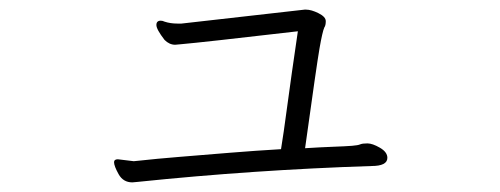

<svg xmlns="http://www.w3.org/2000/svg" viewBox="-20 -391 1040 399"><path d="M357 -342 613 -371H616Q627 -371 642 -363.5Q657 -356 657 -347Q657 -338 654 -334Q650 -325 644 -290.5Q638 -256 614 -83Q645 -85 672 -86Q699 -87 711.5 -88Q724 -89 728.5 -91Q733 -93 743.5 -93Q754 -93 769.5 -84Q785 -75 785 -63Q785 -46 752 -46Q507 -38 266 -13L255 -12Q236 -12 226.5 -29Q217 -46 217 -54Q217 -60 225 -60L258 -56L268 -57Q304 -61 353 -65Q402 -69 457 -73.5Q512 -78 564 -81Q569 -111 577 -171Q585 -231 599 -326Q401 -303 355 -299L344 -298Q332 -298 322 -308Q305 -330 305 -339Q305 -348 314 -348Q318 -348 322 -346Q334 -342 349 -342Z"/></svg>

Font: LXGW WenKai Lite Light
Style: Regular
Weight: 300
Designer: LXGW / Fontworks Inc.
Foundry: LXGW / Fontworks Inc.
Version: Version 1.511; March 25, 2025